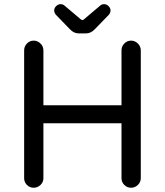

<svg xmlns="http://www.w3.org/2000/svg" viewBox="-20 -879 777 905"><path d="M309.6 -741.2 243.2 -809.6Q235.4 -819.3 235.4 -830.1Q235.4 -840.8 244.6 -850.1Q253.9 -859.4 265.6 -859.4Q276.4 -859.4 284.2 -852.5L360.4 -788.1Q366.2 -784.2 368.2 -784.2Q372.1 -784.2 376 -788.1L452.1 -852.5Q460 -859.4 470.7 -859.4Q482.4 -859.4 491.7 -850.1Q501 -840.8 501 -830.1Q501 -819.3 493.2 -809.6L426.8 -741.2Q408.2 -721.7 386.7 -721.7H349.6Q328.1 -721.7 309.6 -741.2ZM93.8 -39.1V-641.6Q93.8 -660.2 106.9 -673.8Q120.1 -687.5 138.7 -687.5Q157.2 -687.5 170.9 -673.8Q184.6 -660.2 184.6 -641.6V-382.8H552.7V-641.6Q552.7 -660.2 565.9 -673.8Q579.1 -687.5 597.7 -687.5Q616.2 -687.5 629.9 -673.8Q643.6 -660.2 643.6 -641.6V-39.1Q643.6 -20.5 629.9 -7.3Q616.2 5.9 597.7 5.9Q579.1 5.9 565.9 -7.3Q552.7 -20.5 552.7 -39.1V-297.9H184.6V-39.1Q184.6 -20.5 170.9 -7.3Q157.2 5.9 138.7 5.9Q120.1 5.9 106.9 -7.3Q93.8 -20.5 93.8 -39.1Z"/></svg>

Font: FakePearl
Style: Regular
Weight: 400
Version: Version 1.2